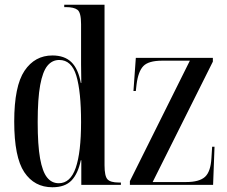

<svg xmlns="http://www.w3.org/2000/svg" viewBox="-20 -780 958 810"><path d="M201 10Q125 10 82.5 -53.5Q40 -117 40 -267Q40 -417 83.5 -481.5Q127 -546 201 -546Q252 -546 281 -518Q310 -490 321 -430H323Q322 -476 322 -507.5Q322 -539 322 -567V-678Q322 -727 307 -738.5Q292 -750 258 -750H251V-760H421V-83Q421 -37 433.5 -23.5Q446 -10 481 -10H490V0H323V-104H321Q309 -47 281.5 -18.5Q254 10 201 10ZM228 -7Q277 -7 299.5 -72Q322 -137 322 -265Q322 -394 302 -460.5Q282 -527 230 -527Q200 -527 180 -502.5Q160 -478 149.5 -421Q139 -364 139 -265Q139 -168 149 -112Q159 -56 178.5 -31.5Q198 -7 228 -7ZM528 0V-16L781 -524H664Q607 -524 585 -501.5Q563 -479 556 -423L553 -396H543L553 -536H878V-520L624 -12H765Q821 -12 845 -34Q869 -56 872 -114L875 -161H885L879 0Z"/></svg>

Font: Noto Serif Display ExtraCondensed Medium
Style: Regular
Weight: 500
Width: 2
Designer: Monotype Design Team
Foundry: Monotype Imaging Inc.
Version: Version 2.009